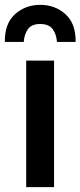

<svg xmlns="http://www.w3.org/2000/svg" viewBox="-32 -772 332 792"><path d="M76 0V-522H191V0ZM-12 -599Q-13 -675 30 -713.5Q73 -752 134 -752Q195 -752 238 -713.5Q281 -675 280 -599H203Q201 -630 185.5 -651.5Q170 -673 134 -673Q98 -673 83 -651.5Q68 -630 66 -599Z"/></svg>

Font: Ubuntu Sans SemiBold
Style: Regular
Weight: 600
Designer: Dalton Maag Ltd
Foundry: Dalton Maag Ltd
Version: Version 1.006; ttfautohint (v1.8.4.7-5d5b)